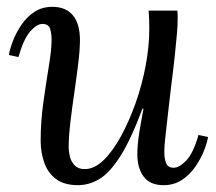

<svg xmlns="http://www.w3.org/2000/svg" viewBox="-20 -531 633 562"><path d="M208 11Q168 11 144 -7Q120 -25 109.5 -55Q99 -85 99 -119Q99 -175 107 -232Q115 -289 123 -337.5Q131 -386 131 -414Q131 -433 126.5 -447Q122 -461 104 -461Q88 -461 68.5 -439Q49 -417 34 -364L6 -370Q9 -388 18 -411.5Q27 -435 42.5 -458Q58 -481 80.5 -496Q103 -511 133 -511Q173 -511 193.5 -486Q214 -461 214 -414Q214 -386 209 -345Q204 -304 197.5 -259.5Q191 -215 186 -173Q181 -131 181 -99Q181 -88 184.5 -73Q188 -58 198.5 -47Q209 -36 228 -36Q256 -36 283 -62Q310 -88 334 -132Q358 -176 377 -229.5Q396 -283 406.5 -339.5Q417 -396 417 -447Q417 -462 416.5 -474.5Q416 -487 415 -500H499Q500 -493 500 -487.5Q500 -482 500 -474Q500 -457 498 -433.5Q496 -410 492 -371.5Q488 -333 480 -270Q473 -212 469.5 -179Q466 -146 464 -129.5Q462 -113 461.5 -104Q461 -95 461 -84Q461 -66 466.5 -53Q472 -40 488 -40Q505 -40 525.5 -61.5Q546 -83 561 -136L589 -130Q586 -112 576.5 -88.5Q567 -65 551 -42Q535 -19 512 -4Q489 11 459 11Q419 11 400.5 -14Q382 -39 382 -79Q382 -108 387.5 -142Q393 -176 400 -213H397Q363 -122 332 -73.5Q301 -25 271 -7Q241 11 208 11Z"/></svg>

Font: Lora
Style: Italic
Weight: 400
Italic angle: -3°
Designer: Olga Karpushina, Alexei Vanyashin (Cyrillic)
Foundry: Cyreal
Version: Version 3.008